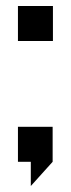

<svg xmlns="http://www.w3.org/2000/svg" viewBox="-20 -554 237 642"><path d="M40 -534H157V-417H40ZM40 -13V-130H156V-13L83 68V-13Z"/></svg>

Font: Chokokutai
Style: Regular
Weight: 400
Designer: 108号,108go
Foundry: Font Zone 108
Version: Version 1.000; ttfautohint (v1.8.3)